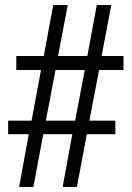

<svg xmlns="http://www.w3.org/2000/svg" viewBox="-20 -734 518 754"><path d="M55 0H111L150 -207H264L226 0H282L321 -207H433V-260H331L369 -459H465V-514H379L417 -714H360L323 -514H208L246 -714H189L152 -514H44V-459H141L104 -260H12V-207H93ZM160 -260 198 -459H313L275 -260Z"/></svg>

Font: Noto Serif Lao Cond
Style: Regular
Weight: 400
Width: 3
Designer: Monotype Design Team
Foundry: Monotype Imaging Inc.
Version: Version 2.004